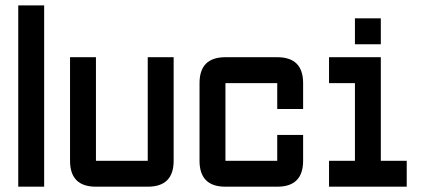

<svg xmlns="http://www.w3.org/2000/svg" viewBox="-20 -704 1602 724"><path d="M48.8 -683.6H146.5V0H48.8Z M537.1 -488.3H634.8V-97.7Q634.8 0 537.1 0H341.8Q244.1 0 244.1 -97.7V-488.3H341.8V-97.7H537.1Z M1025.4 0H830.1Q732.4 0 732.4 -97.7V-390.6Q732.4 -488.3 830.1 -488.3H1025.4Q1123 -488.3 1123 -390.6V-293H1025.4V-390.6H830.1V-97.7H1025.4V-195.3H1123V-97.7Q1123 0 1025.4 0Z M1318.4 -537.1V-634.8H1416V-537.1ZM1220.7 0V-97.7H1318.4V-390.6H1220.7V-488.3H1416V-97.7H1513.7V0Z"/></svg>

Font: BabelStone Runic Beowulf
Style: Regular
Weight: 400
Designer: Andrew West
Foundry: BabelStone
Version: Version 7.004;November 9, 2023